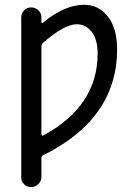

<svg xmlns="http://www.w3.org/2000/svg" viewBox="-20 -550 540 790"><path d="M150.4 -359.4V2.9Q150.4 5.9 152.8 7.3Q155.3 8.8 157.2 7.8Q381.8 -113.3 381.8 -330.1Q381.8 -386.7 357.4 -418.5Q333 -450.2 295.9 -450.2Q244.1 -450.2 156.2 -373Q150.4 -368.2 150.4 -359.4ZM67.4 178.7V-478.5Q67.4 -495.1 79.1 -507.3Q90.8 -519.5 107.9 -519.5Q125 -519.5 137.7 -507.8Q150.4 -496.1 150.4 -478.5V-459Q150.4 -452.1 156.2 -456.1Q245.1 -530.3 326.2 -530.3Q385.7 -530.3 423.8 -481.9Q461.9 -433.6 461.9 -347.7Q461.9 -61.5 157.2 88.9Q150.4 91.8 150.4 100.6V178.7Q150.4 195.3 137.7 207.5Q125 219.7 107.9 219.7Q90.8 219.7 79.1 208Q67.4 196.3 67.4 178.7Z"/></svg>

Font: Rounded Mgen+ 2m regular
Style: Regular
Weight: 400
Designer: [Source Han Sans]
Ryoko NISHIZUKA  (kana & ideographs); Paul D. Hunt (Latin, Greek & Cyrillic); Wenlong ZHANG  (bopomofo
Version: Version 1.059.20150602